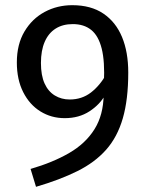

<svg xmlns="http://www.w3.org/2000/svg" viewBox="-20 -699 565 741"><path d="M391 -414 386 -333Q366 -296 325.5 -269.5Q285 -243 230 -243Q178 -243 136 -269Q94 -295 69.5 -343.5Q45 -392 45 -458Q45 -528 74.5 -577.5Q104 -627 152.5 -653Q201 -679 259 -679Q331 -679 379 -646.5Q427 -614 451 -556Q475 -498 475 -419Q475 -315 454 -242.5Q433 -170 389.5 -121Q346 -72 278.5 -38.5Q211 -5 119 22L98 -47Q184 -72 247 -108.5Q310 -145 344.5 -200Q379 -255 380 -333L381 -379Q385 -462 372.5 -511.5Q360 -561 332 -583.5Q304 -606 261 -606Q222 -606 194.5 -588.5Q167 -571 152.5 -537.5Q138 -504 138 -456Q138 -408 152 -377Q166 -346 191.5 -330.5Q217 -315 249 -315Q296 -315 331 -342Q366 -369 391 -414Z"/></svg>

Font: Fira Sans Variable
Style: Regular
Weight: 400
Designer: Carrois Corporate & Edenspiekermann AG
Foundry: Carrois Corporate GbR & Edenspiekermann AG
Version: Version 4.202